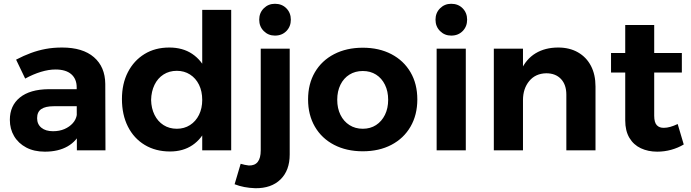

<svg xmlns="http://www.w3.org/2000/svg" viewBox="-20 -794 3650 1014"><path d="M264 -233Q220 -233 198 -218Q176 -203 176 -170Q176 -138 198.5 -119.5Q221 -101 260 -101Q294 -101 320.5 -112.5Q347 -124 364.5 -143.5Q382 -163 386 -189L409 -103Q386 -49 337 -21Q288 7 217 7Q160 7 118.5 -15Q77 -37 54.5 -75Q32 -113 32 -161Q32 -236 85 -279Q138 -322 237 -323H401V-233ZM385 -333Q385 -377 356.5 -402Q328 -427 273 -427Q237 -427 196 -414.5Q155 -402 113 -379L65 -479Q105 -500 143 -514Q181 -528 221 -535.5Q261 -543 308 -543Q417 -543 476 -492Q535 -441 536 -351L537 0H386Z M874 -543Q945 -543 995 -509.5Q1045 -476 1072 -415Q1099 -354 1099 -270Q1099 -185 1072.5 -123Q1046 -61 996.5 -27.5Q947 6 878 6Q802 6 744.5 -28.5Q687 -63 655.5 -125.5Q624 -188 624 -271Q624 -352 655.5 -413Q687 -474 743 -508.5Q799 -543 874 -543ZM914 -420Q874 -420 843.5 -400.5Q813 -381 796 -346Q779 -311 778 -266Q779 -222 796 -187.5Q813 -153 843.5 -133.5Q874 -114 914 -114Q953 -114 983.5 -133.5Q1014 -153 1031 -187.5Q1048 -222 1048 -266Q1048 -312 1031 -346.5Q1014 -381 983.5 -400.5Q953 -420 914 -420ZM1048 -742H1201V0H1048Z M1251 71Q1262 74 1272.5 76.5Q1283 79 1294 80Q1357 82 1357 0V-537H1510V22Q1510 106 1461.5 153.5Q1413 201 1328 200Q1267 198 1219 179ZM1432 -774Q1469 -774 1492.5 -750Q1516 -726 1516 -690Q1516 -654 1492.5 -630Q1469 -606 1432 -606Q1397 -606 1373 -630Q1349 -654 1349 -690Q1349 -726 1373 -750Q1397 -774 1432 -774Z M1896 -542Q1982 -542 2047 -508Q2112 -474 2148 -412.5Q2184 -351 2184 -269Q2184 -187 2148 -125Q2112 -63 2047 -29Q1982 5 1896 5Q1810 5 1744.5 -29Q1679 -63 1643 -125Q1607 -187 1607 -269Q1607 -351 1643 -412.5Q1679 -474 1744.5 -508Q1810 -542 1896 -542ZM1896 -419Q1856 -419 1825.5 -400Q1795 -381 1778 -346.5Q1761 -312 1761 -267Q1761 -222 1778 -187.5Q1795 -153 1825.5 -133.5Q1856 -114 1896 -114Q1936 -114 1966 -133.5Q1996 -153 2013 -187.5Q2030 -222 2030 -267Q2030 -312 2013 -346.5Q1996 -381 1966 -400Q1936 -419 1896 -419Z M2286 -537H2440V0H2286ZM2363 -774Q2400 -774 2423.5 -750Q2447 -726 2447 -690Q2447 -654 2423.5 -630Q2400 -606 2363 -606Q2328 -606 2304 -630Q2280 -654 2280 -690Q2280 -726 2304 -750Q2328 -774 2363 -774Z M2971 -294Q2971 -347 2942.5 -377Q2914 -407 2865 -407Q2808 -406 2775 -366Q2742 -326 2742 -265H2703Q2703 -359 2730.5 -420.5Q2758 -482 2808.5 -512.5Q2859 -543 2928 -543Q2988 -543 3032.5 -517.5Q3077 -492 3101 -446Q3125 -400 3125 -337V0H2971ZM2588 -537H2742V0H2588Z M3435 -183Q3435 -147 3449 -132.5Q3463 -118 3487 -119Q3502 -119 3520 -124Q3538 -129 3559 -139L3591 -31Q3561 -13 3525 -3Q3489 7 3451 7Q3403 7 3364.5 -11Q3326 -29 3304 -66Q3282 -103 3282 -158V-662H3435ZM3207 -514H3581V-411H3207Z"/></svg>

Font: Alexandria SemiBold
Style: Regular
Weight: 600
Designer: Mohamed Gaber
Foundry: Kief Type Foundry
Version: Version 5.100